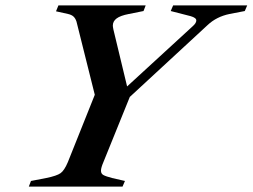

<svg xmlns="http://www.w3.org/2000/svg" viewBox="-20 -693 938 713"><path d="M898 -673 889 -652 832 -641Q784 -631 751 -600L462 -333L364 -91Q355 -70 355 -59Q355 -48 364 -43Q373 -38 396 -32L444 -21L435 0H87L95 -21L152 -32Q191 -40 205 -50Q219 -60 232 -91L332 -341L264 -613Q260 -625 253 -631.5Q246 -638 233 -641L188 -651L197 -673H521L513 -652L458 -641Q427 -635 413 -624.5Q399 -614 399 -598Q399 -594 401 -584L452 -372L695 -595Q709 -607 709 -617Q709 -627 688 -633L614 -652L623 -673Z"/></svg>

Font: Ibarra Real Nova SemiBold
Style: Italic
Weight: 600
Italic angle: -22°
Designer: Jose Maria Ribagorda & Octavio Pardo
Foundry: Octavio Pardo
Version: Version 1.014